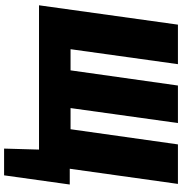

<svg xmlns="http://www.w3.org/2000/svg" viewBox="5 -742 911 962"><g transform="rotate(90 461.0 -260.5)"><path d="M825 -154 901 -696H703L627 -158H521L596 -696H408L332 -158H226L301 -696H103L6 0H729L724 175H858L904 -154Z"/></g></svg>

Font: Fira Sans Heavy
Style: Italic
Weight: 900
Italic angle: -8°
Designer: bBox Type GmbH & Carrois Corporate GbR & Edenspiekermann AG
Foundry: bBox Type GmbH & Carrois Corporate GbR & Edenspiekermann AG
Version: Version 4.301;PS 004.301;hotconv 1.0.88;makeotf.lib2.5.64775